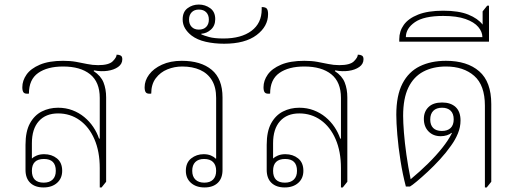

<svg xmlns="http://www.w3.org/2000/svg" viewBox="-20 -819 2279 843"><path d="M171 4Q134 4 113 -16Q92 -36 92 -73V-183Q92 -242 111.5 -277.5Q131 -313 163.5 -329.5Q196 -346 235 -346Q269 -346 298 -335Q327 -324 350 -305Q373 -286 389.5 -261.5Q406 -237 415 -210L418 -211V-389Q418 -459 375.5 -493Q333 -527 257 -527Q188 -527 147.5 -498.5Q107 -470 107 -408Q90 -406 84 -412.5Q78 -419 78 -436Q78 -465 96.5 -491.5Q115 -518 155 -535Q195 -552 257 -552Q289 -552 314 -547.5Q339 -543 362.5 -538Q386 -533 411 -533Q458 -533 475 -550Q492 -567 492 -579Q503 -579 510 -575Q517 -571 517 -559Q517 -538 498.5 -525Q480 -512 452 -508Q424 -504 393 -510L391 -507Q423 -486 434.5 -457Q446 -428 446 -391V-21L426 4H418V-81Q418 -154 394.5 -208Q371 -262 329.5 -291.5Q288 -321 235 -321Q181 -321 150.5 -287Q120 -253 120 -190V-123Q127 -130 141 -136Q155 -142 174 -142Q207 -142 230 -123.5Q253 -105 253 -69Q253 -36 230.5 -16Q208 4 171 4ZM172 -17Q197 -17 211 -30.5Q225 -44 225 -69Q225 -121 173 -121Q120 -121 120 -69Q120 -17 172 -17Z M878 4Q841 4 818.5 -16Q796 -36 796 -69Q796 -105 819.5 -123.5Q843 -142 874 -142Q892 -142 905.5 -136.5Q919 -131 926 -123H929V-389Q929 -436 910.5 -466.5Q892 -497 858.5 -512Q825 -527 780 -527Q746 -527 715 -514.5Q684 -502 664 -475.5Q644 -449 644 -408Q627 -406 621 -412.5Q615 -419 615 -436Q615 -465 634.5 -491.5Q654 -518 691 -535Q728 -552 778 -552Q862 -552 909.5 -512.5Q957 -473 957 -391V-73Q957 -36 936 -16Q915 4 878 4ZM877 -17Q902 -17 915.5 -30.5Q929 -44 929 -69Q929 -94 915.5 -107.5Q902 -121 876 -121Q851 -121 837.5 -107.5Q824 -94 824 -69Q824 -44 838 -30.5Q852 -17 877 -17Z M964 -627Q921 -627 883.5 -635.5Q846 -644 821 -663Q803 -677 792.5 -694.5Q782 -712 782 -734Q782 -767 803.5 -783Q825 -799 853 -799Q881 -799 903 -783Q925 -767 925 -735Q925 -706 906 -689Q887 -672 864 -671V-668Q875 -663 898 -656.5Q921 -650 961 -650Q1039 -650 1084 -683.5Q1129 -717 1129 -778V-788Q1146 -788 1151.5 -781Q1157 -774 1157 -757Q1157 -703 1106.5 -665Q1056 -627 964 -627ZM853 -689Q874 -689 885.5 -701Q897 -713 897 -733Q897 -753 885.5 -765Q874 -777 853 -777Q833 -777 821.5 -765Q810 -753 810 -733Q810 -713 821.5 -701Q833 -689 853 -689Z M1230 4Q1193 4 1172 -16Q1151 -36 1151 -73V-183Q1151 -242 1170.5 -277.5Q1190 -313 1222.5 -329.5Q1255 -346 1294 -346Q1328 -346 1357 -335Q1386 -324 1409 -305Q1432 -286 1448.5 -261.5Q1465 -237 1474 -210L1477 -211V-389Q1477 -459 1434.5 -493Q1392 -527 1316 -527Q1247 -527 1206.5 -498.5Q1166 -470 1166 -408Q1149 -406 1143 -412.5Q1137 -419 1137 -436Q1137 -465 1155.5 -491.5Q1174 -518 1214 -535Q1254 -552 1316 -552Q1348 -552 1373 -547.5Q1398 -543 1421.5 -538Q1445 -533 1470 -533Q1517 -533 1534 -550Q1551 -567 1551 -579Q1562 -579 1569 -575Q1576 -571 1576 -559Q1576 -538 1557.5 -525Q1539 -512 1511 -508Q1483 -504 1452 -510L1450 -507Q1482 -486 1493.5 -457Q1505 -428 1505 -391V-21L1485 4H1477V-81Q1477 -154 1453.5 -208Q1430 -262 1388.5 -291.5Q1347 -321 1294 -321Q1240 -321 1209.5 -287Q1179 -253 1179 -190V-123Q1186 -130 1200 -136Q1214 -142 1233 -142Q1266 -142 1289 -123.5Q1312 -105 1312 -69Q1312 -36 1289.5 -16Q1267 4 1230 4ZM1231 -17Q1256 -17 1270 -30.5Q1284 -44 1284 -69Q1284 -121 1232 -121Q1179 -121 1179 -69Q1179 -17 1231 -17Z M2109 4V-355Q2109 -445 2062 -486Q2015 -527 1938 -527Q1881 -527 1838.5 -504.5Q1796 -482 1773 -434.5Q1750 -387 1750 -310Q1750 -282 1753.5 -237Q1757 -192 1764.5 -139Q1772 -86 1783 -32Q1824 -66 1859.5 -101Q1895 -136 1922 -170Q1949 -204 1964 -234L1962 -236Q1955 -229 1942 -225Q1929 -221 1915 -221Q1882 -221 1861.5 -242Q1841 -263 1841 -297Q1841 -329 1861.5 -349Q1882 -369 1921 -369Q1959 -369 1980.5 -349Q2002 -329 2002 -290Q2002 -261 1990.5 -233Q1979 -205 1960 -179Q1939 -149 1912 -119.5Q1885 -90 1858 -65Q1831 -40 1810 -22.5Q1789 -5 1780 0H1762Q1748 -53 1738.5 -113Q1729 -173 1724.5 -227Q1720 -281 1720 -315Q1720 -400 1747 -452Q1774 -504 1823 -528Q1872 -552 1938 -552Q2031 -552 2084 -506Q2137 -460 2137 -362V-21L2117 4ZM1920 -244Q1945 -244 1958.5 -257Q1972 -270 1972 -295Q1972 -320 1958.5 -333Q1945 -346 1921 -346Q1896 -346 1882.5 -332.5Q1869 -319 1869 -294Q1869 -270 1882 -257Q1895 -244 1920 -244Z M1733 -636V-647Q1733 -682 1753 -710Q1773 -738 1816 -755Q1859 -772 1926 -772Q1994 -772 2036 -755Q2078 -738 2099 -711V-769L2119 -794H2127V-636ZM1762 -656H2098Q2098 -679 2080 -700.5Q2062 -722 2024 -735.5Q1986 -749 1926 -749Q1841 -749 1801.5 -721.5Q1762 -694 1762 -656Z"/></svg>

Font: Noto Serif Thai Thin
Style: Regular
Weight: 250
Version: Version 2.001